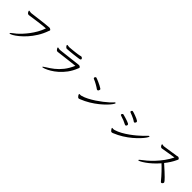

<svg xmlns="http://www.w3.org/2000/svg" viewBox="435 -2388 4110 4110"><g transform="rotate(45 2490.0 -333.0)"><path d="M254 -607Q305 -613 370.5 -621.5Q436 -630 506 -638.5Q576 -647 640 -654Q704 -661 752 -664Q760 -664 771.5 -659Q783 -654 792 -646Q801 -637 801 -630Q801 -623 797 -616Q793 -609 790 -600Q748 -481 686 -382Q624 -283 555 -206.5Q486 -130 421 -77Q356 -24 307.5 3Q259 30 239 30Q231 30 231 24Q231 19 240 8.5Q249 -2 268 -15Q299 -36 343 -74Q387 -112 437.5 -166Q488 -220 538.5 -287Q589 -354 633.5 -432Q678 -510 709 -598Q665 -596 607.5 -589.5Q550 -583 487.5 -574.5Q425 -566 365.5 -557.5Q306 -549 257 -542Q253 -541 249.5 -541Q246 -541 243 -541Q223 -541 209.5 -555Q196 -569 189.5 -585Q183 -601 183 -605Q183 -614 192 -615H195Q204 -615 217 -611Q230 -607 246 -607Z M1352 -667Q1360 -668 1386 -670Q1412 -672 1447.5 -675.5Q1483 -679 1520 -683.5Q1557 -688 1588 -692.5Q1619 -697 1634 -701Q1656 -707 1660 -708Q1664 -709 1667 -709Q1680 -709 1696.5 -698.5Q1713 -688 1713 -668Q1713 -647 1670 -641Q1642 -637 1600 -631.5Q1558 -626 1511.5 -620.5Q1465 -615 1421.5 -611.5Q1378 -608 1347 -606Q1344 -606 1341 -605.5Q1338 -605 1335 -605Q1322 -605 1309 -615Q1296 -625 1287 -638.5Q1278 -652 1278 -663Q1278 -669 1283 -672Q1285 -673 1290 -673Q1299 -673 1314 -670Q1329 -667 1345 -667ZM1249 -485Q1253 -485 1283 -488.5Q1313 -492 1358.5 -497Q1404 -502 1457.5 -508.5Q1511 -515 1564 -521Q1617 -527 1662 -532.5Q1707 -538 1734.5 -541Q1762 -544 1764 -544Q1779 -544 1796 -533Q1813 -522 1813 -510Q1813 -503 1809.5 -496Q1806 -489 1802 -479Q1757 -365 1692.5 -279Q1628 -193 1557.5 -131.5Q1487 -70 1421.5 -31.5Q1356 7 1308.5 25Q1261 43 1244 43Q1236 43 1236 39Q1236 28 1292 -7Q1374 -56 1451 -116.5Q1528 -177 1597 -264Q1666 -351 1721 -477Q1680 -473 1622.5 -466.5Q1565 -460 1503.5 -452.5Q1442 -445 1387.5 -438.5Q1333 -432 1296 -427.5Q1259 -423 1253 -422Q1247 -421 1242 -421Q1237 -421 1233 -421Q1219 -421 1205.5 -433.5Q1192 -446 1184 -461.5Q1176 -477 1176 -485Q1176 -493 1183 -494H1185Q1193 -494 1206.5 -489.5Q1220 -485 1242 -485Z M2188 -598Q2199 -618 2214 -618Q2219 -618 2246 -607.5Q2273 -597 2309.5 -581Q2346 -565 2382 -546.5Q2418 -528 2440 -513Q2456 -503 2456 -489Q2456 -479 2446.5 -460.5Q2437 -442 2418 -442Q2409 -442 2401 -448Q2387 -459 2362 -475Q2337 -491 2307.5 -507.5Q2278 -524 2250.5 -537.5Q2223 -551 2203 -558Q2183 -566 2183 -582Q2183 -592 2188 -598ZM2295 -42Q2276 -33 2263 -33Q2251 -33 2237 -46Q2223 -59 2213.5 -75.5Q2204 -92 2204 -102Q2204 -108 2208 -111Q2213 -114 2217 -114Q2221 -114 2226 -113Q2231 -112 2239 -112Q2244 -112 2252 -113Q2260 -114 2270 -117Q2336 -135 2409 -173Q2482 -211 2553 -258Q2624 -305 2685 -352.5Q2746 -400 2788.5 -438.5Q2831 -477 2847 -497Q2872 -528 2888 -528Q2896 -528 2896 -519Q2896 -505 2868 -465Q2840 -425 2787 -370.5Q2734 -316 2660 -256Q2586 -196 2494 -140Q2402 -84 2295 -42Z M3465 -511Q3457 -511 3447 -518Q3427 -534 3394 -550.5Q3361 -567 3326.5 -581.5Q3292 -596 3267 -604Q3246 -611 3246 -627Q3246 -629 3249 -637Q3252 -645 3258.5 -652.5Q3265 -660 3277 -660Q3285 -660 3311.5 -651.5Q3338 -643 3372.5 -630.5Q3407 -618 3438 -604Q3469 -590 3484 -579Q3499 -569 3499 -554Q3499 -543 3489.5 -527Q3480 -511 3465 -511ZM3249 -33Q3236 -46 3224.5 -65Q3213 -84 3213 -89Q3213 -96 3225 -96Q3228 -96 3231 -96Q3234 -96 3238 -95Q3241 -94 3244.5 -94Q3248 -94 3251 -94Q3273 -94 3289 -100Q3361 -122 3435 -163Q3509 -204 3578.5 -254Q3648 -304 3707 -354Q3766 -404 3807.5 -444.5Q3849 -485 3866 -505Q3891 -534 3905 -534Q3913 -534 3913 -524Q3913 -510 3884.5 -468.5Q3856 -427 3803 -370Q3750 -313 3675.5 -250Q3601 -187 3508.5 -129Q3416 -71 3309 -28Q3299 -24 3291.5 -22Q3284 -20 3276 -20Q3269 -20 3262.5 -23Q3256 -26 3249 -33ZM3390 -401Q3408 -389 3408 -373Q3408 -373 3406 -363Q3404 -353 3397 -343.5Q3390 -334 3376 -334Q3370 -334 3358 -339Q3318 -360 3273.5 -378.5Q3229 -397 3174 -413Q3164 -416 3156.5 -420.5Q3149 -425 3149 -434Q3149 -446 3159.5 -458Q3170 -470 3179 -470Q3182 -470 3207 -463.5Q3232 -457 3267 -446.5Q3302 -436 3336 -424Q3370 -412 3390 -401Z M4687 -591Q4659 -529 4620 -468Q4581 -407 4535 -350Q4616 -278 4670 -228Q4724 -178 4756.5 -145.5Q4789 -113 4805 -94Q4821 -75 4826 -66Q4831 -57 4831 -52Q4831 -37 4818 -21.5Q4805 -6 4790 -6Q4785 -6 4783 -7Q4781 -8 4775 -12.5Q4769 -17 4758 -31Q4731 -65 4697 -103.5Q4663 -142 4626.5 -180.5Q4590 -219 4557 -251.5Q4524 -284 4500 -306Q4433 -229 4368.5 -171Q4304 -113 4249.5 -75Q4195 -37 4158 -18Q4121 1 4109 1Q4103 1 4101.5 -2.5Q4100 -6 4100 -7Q4100 -12 4108 -20Q4116 -28 4129 -38Q4177 -73 4239.5 -126.5Q4302 -180 4369 -251Q4436 -322 4498.5 -407.5Q4561 -493 4609 -590Q4569 -584 4518 -575.5Q4467 -567 4418 -559Q4369 -551 4334.5 -545.5Q4300 -540 4293 -538Q4287 -537 4282 -536.5Q4277 -536 4272 -536Q4258 -536 4245.5 -547.5Q4233 -559 4226 -573Q4219 -587 4219 -595Q4219 -605 4230 -606H4231Q4236 -606 4247 -603Q4258 -600 4263 -599H4271Q4274 -599 4279.5 -599.5Q4285 -600 4301 -602Q4317 -604 4352.5 -609.5Q4388 -615 4450.5 -624.5Q4513 -634 4612 -649Q4627 -651 4630.5 -653Q4634 -655 4644 -657Q4646 -657 4647 -657.5Q4648 -658 4649 -658Q4664 -658 4681.5 -645.5Q4699 -633 4699 -618Q4699 -610 4693 -604Z"/></g></svg>

Font: QiushuiShotai
Style: Regular
Weight: 600
Designer: Fontworks Inc.
Foundry: Fontworks Inc.
Version: Version 1.250